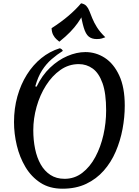

<svg xmlns="http://www.w3.org/2000/svg" viewBox="-20 -1120 842 1165"><path d="M359 25Q281 25 225.5 -11Q170 -47 134.5 -106.5Q99 -166 82 -237.5Q65 -309 65 -379Q65 -462 85.5 -535Q106 -608 143 -667Q180 -726 230.5 -767Q281 -808 342 -827Q349 -826 354.5 -821Q360 -816 361 -811Q326 -789 293.5 -761Q261 -733 235.5 -693.5Q210 -654 194 -596L202 -594Q235 -663 284 -709.5Q333 -756 389 -780Q445 -804 498 -804Q562 -804 616 -769Q670 -734 703.5 -662Q737 -590 737 -479Q737 -409 723.5 -337Q710 -265 682 -200Q654 -135 609.5 -84.5Q565 -34 503 -4.5Q441 25 359 25ZM372 -35Q432 -35 479 -71Q526 -107 558.5 -167.5Q591 -228 607.5 -301.5Q624 -375 624 -450Q624 -554 602 -615.5Q580 -677 542.5 -704Q505 -731 458 -731Q397 -731 346.5 -695.5Q296 -660 259 -601.5Q222 -543 202 -472Q182 -401 182 -330Q182 -270 193 -216.5Q204 -163 227 -122.5Q250 -82 286 -58.5Q322 -35 372 -35ZM340 -867Q334 -872 323 -881.5Q312 -891 303 -907.5Q294 -924 293 -949Q351 -986 396 -1024.5Q441 -1063 472 -1100Q493 -1096 504 -1084Q515 -1072 522.5 -1053Q530 -1034 540 -1009Q550 -984 568 -955Q586 -926 619 -894Q609 -890 597.5 -886.5Q586 -883 567 -883Q537 -883 518.5 -898Q500 -913 488 -953Q476 -993 464 -1067L485 -1034Q469 -1005 450.5 -979Q432 -953 406 -926Q380 -899 340 -867Z"/></svg>

Font: Merienda
Style: Regular
Weight: 400
Designer: Eduardo Rodriguez Tunni
Foundry: Eduardo Rodriguez Tunni
Version: Version 2.001